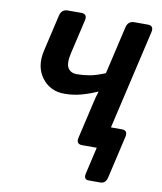

<svg xmlns="http://www.w3.org/2000/svg" viewBox="-94 -776 873 1033"><g transform="rotate(10 342.0 -259.5)"><path d="M103.5 -465.3 149.4 -663.6Q157.7 -700.2 191.9 -700.2H266.1Q300.3 -700.2 292 -663.6L249 -478.5Q235.4 -418.9 250.5 -395Q265.6 -371.1 298.8 -371.1Q334 -371.1 369.4 -377.4Q404.8 -383.8 452.6 -403.8L512.7 -663.6Q521 -700.2 555.2 -700.2H629.4Q663.6 -700.2 655.3 -663.6L529.8 -121.1H589.4Q623.5 -121.1 615.2 -84.5L562 146.5Q554.2 180.7 524.9 180.7H461.4Q432.1 180.7 439.9 146.5L473.6 0H393.6Q359.4 0 367.7 -36.6L414.6 -239.7Q420.9 -268.1 430.7 -298.3H427.2Q387.7 -280.3 343.3 -268.1Q298.8 -255.9 251 -255.9Q172.9 -255.9 127.9 -315.9Q83 -376 103.5 -465.3Z"/></g></svg>

Font: Istok
Style: Bold Italic
Weight: 700
Italic angle: -13°
Designer: Andrey V. Panov
Foundry: Andrey V. Panov
Version: Version 1.0.3